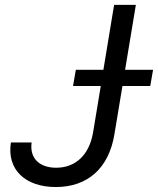

<svg xmlns="http://www.w3.org/2000/svg" viewBox="-20 -747 639 777"><path d="M441.8 -727.3 398.4 -464.5H286.9L275.6 -399.1H387.8L356.5 -210.2C340.9 -119.3 285.2 -68.2 207.4 -68.2C139.9 -68.2 99.1 -106.2 108 -170.5H24.1C6.7 -59.3 83.8 9.9 206 9.9C333.8 9.9 420.5 -65.3 443.2 -204.5L475.5 -399.1H588.1L599.4 -464.5H486.2L529.8 -727.3Z"/></svg>

Font: Magic Ui Pro
Style: Italic
Weight: 400
Italic angle: -9.39999°
Designer: Stefan Endress, Andreas Faust
Version: Version 1.000;FEAKit 1.0